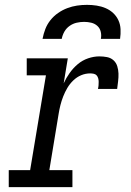

<svg xmlns="http://www.w3.org/2000/svg" viewBox="-20 -770 540 790"><path d="M16 0V-70H104L169 -460H90V-530H259L242 -427Q252 -449 266.5 -469.5Q281 -490 300 -506Q319 -522 342.5 -530Q366 -538 389 -538Q405 -538 420.5 -535Q436 -532 447 -522Q458 -512 462.5 -497.5Q467 -483 467.5 -467.5Q468 -452 466 -436Q464 -420 462 -404H383Q385 -412 385.5 -419Q386 -426 386 -433.5Q386 -441 384 -448Q382 -455 377.5 -460Q373 -465 365.5 -466.5Q358 -468 351 -468Q332 -468 314 -460.5Q296 -453 281.5 -439Q267 -425 257 -408Q247 -391 240 -373Q233 -355 228.5 -337Q224 -319 221 -300L183 -70H278V0ZM155 -610Q159 -631 166.5 -650.5Q174 -670 187.5 -687Q201 -704 219 -716.5Q237 -729 257 -736.5Q277 -744 297 -747Q317 -750 338 -750Q358 -750 377.5 -747Q397 -744 414.5 -736.5Q432 -729 445.5 -716.5Q459 -704 467 -687Q475 -670 476 -650Q477 -630 474 -610H395Q398 -625 394.5 -639.5Q391 -654 380.5 -663.5Q370 -673 355.5 -676.5Q341 -680 326 -680Q311 -680 295.5 -676.5Q280 -673 266.5 -663.5Q253 -654 245 -640Q237 -626 234 -610Z"/></svg>

Font: Iosevka Curly Slab Oblique
Style: Regular
Weight: 400
Italic angle: -9°
Monospace: yes
Designer: Belleve Invis
Foundry: Belleve Invis
Version: Version 11.1.0; ttfautohint (v1.8.3)